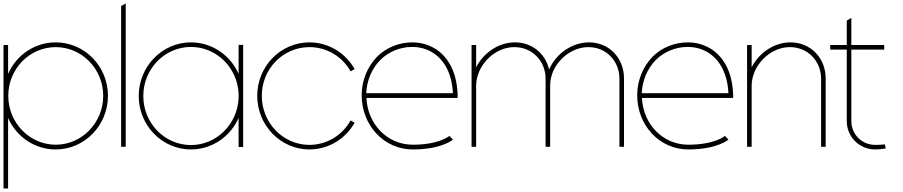

<svg xmlns="http://www.w3.org/2000/svg" viewBox="-20 -835 5137 1092"><path d="M297 -12C148 -12 27 -137 27 -290C27 -443 148 -567 297 -567C446 -567 567 -443 567 -290C567 -137 446 -12 297 -12ZM26 -415V-579H0V237H26V-164C73 -58 176 15 297 15C461 15 594 -122 594 -290C594 -458 461 -594 297 -594C176 -594 73 -521 26 -415Z M695 -815 669 -801V0H695Z M1337 -164V1H1363V-580H1337V-415C1290 -521 1186 -594 1066 -594C902 -594 769 -457 769 -289C769 -121 902 15 1066 15C1186 15 1290 -58 1337 -164ZM1337 -303V-276C1330 -128 1211 -10 1066 -10C916 -10 795 -135 795 -289C795 -443 916 -568 1066 -568C1211 -568 1330 -451 1337 -303Z M1997 -442C1944 -536 1846 -594 1740 -594C1576 -594 1443 -458 1443 -290C1443 -122 1576 15 1740 15C1846 15 1944 -43 1997 -137L1974 -150C1926 -64 1837 -11 1740 -11C1590 -11 1469 -136 1469 -290C1469 -444 1590 -567 1740 -567C1837 -567 1926 -515 1974 -429Z M2125 -513C2069 -455 2037 -376 2037 -294C2037 -123 2163 15 2328 15C2493 15 2556 -41 2556 -41L2536 -62C2536 -62 2479 -12 2328 -12C2182 -12 2071 -129 2064 -278H2583C2583 -418 2532 -506 2463 -553C2421 -581 2373 -594 2324 -594C2251 -594 2177 -565 2125 -513ZM2556 -305H2063C2066 -376 2094 -444 2143 -494C2190 -541 2257 -568 2323 -568C2367 -568 2411 -557 2448 -531C2507 -491 2550 -418 2556 -305Z M3103 -440C3082 -530 3006 -594 2909 -594C2816 -594 2730 -535 2688 -452V-579H2662V0H2688V-347C2688 -377 2695 -405 2707 -432C2743 -510 2821 -567 2906 -567C3007 -567 3083 -488 3083 -387V0H3109V-347C3109 -377 3115 -405 3127 -432C3163 -510 3242 -567 3327 -567C3428 -567 3503 -488 3503 -387V0H3529V-387C3530 -503 3446 -594 3330 -594C3233 -594 3143 -530 3103 -440Z M3692 -513C3636 -455 3604 -376 3604 -294C3604 -123 3730 15 3895 15C4060 15 4123 -41 4123 -41L4103 -62C4103 -62 4046 -12 3895 -12C3749 -12 3638 -129 3631 -278H4150C4150 -418 4099 -506 4030 -553C3988 -581 3940 -594 3891 -594C3818 -594 3744 -565 3692 -513ZM4123 -305H3630C3633 -376 3661 -444 3710 -494C3757 -541 3824 -568 3890 -568C3934 -568 3978 -557 4015 -531C4074 -491 4117 -418 4123 -305Z M4255 -452V-579H4229V0H4255V-347C4255 -377 4262 -405 4274 -432C4310 -510 4388 -567 4473 -567C4574 -567 4650 -488 4650 -387V0H4676V-387C4677 -503 4592 -594 4476 -594C4383 -594 4297 -535 4255 -452Z M4822 -579V-733L4796 -718V-579H4702V-553H4796V-146C4796 -57 4867 14 4956 15C4991 15 5018 9 5018 9L5012 -14C5012 -14 4995 -11 4957 -11C4882 -11 4822 -71 4822 -146V-553H5009V-579Z"/></svg>

Font: MintSans
Style: ExtraLight
Weight: 200
Version: Version 1.0